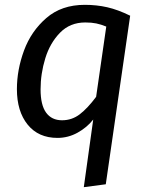

<svg xmlns="http://www.w3.org/2000/svg" viewBox="-20 -559 611 795"><path d="M366 -64Q340 -31 301 -9.5Q262 12 218 12Q139 12 94.5 -43Q50 -98 50 -190Q50 -270 79.5 -350Q109 -430 172 -484.5Q235 -539 331 -539Q380 -539 424 -529Q468 -519 519 -494L418 204L327 216ZM378 -158 420 -449Q398 -458 378.5 -462Q359 -466 333 -466Q270 -466 228.5 -423.5Q187 -381 167.5 -317.5Q148 -254 148 -189Q148 -124 171 -92.5Q194 -61 237 -61Q278 -61 310.5 -86Q343 -111 378 -158Z"/></svg>

Font: FiraGO
Style: Italic
Weight: 400
Italic angle: -8°
Designer: bBox Type GmbH
Foundry: bBox Type GmbH
Version: Version 1.001